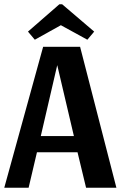

<svg xmlns="http://www.w3.org/2000/svg" viewBox="-21 -879 565 899"><path d="M342 -166H152L113 0H-1L181 -660H354L524 0H382ZM170 -242H325L247 -574ZM270 -859 420 -731 388 -693 264 -761 142 -693 110 -731 257 -859Z"/></svg>

Font: Sansita Medium
Style: Regular
Weight: 500
Designer: Pablo Cosgaya
Foundry: Omnibus-Type
Version: Version 1.006